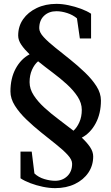

<svg xmlns="http://www.w3.org/2000/svg" viewBox="-20 -747 574 993"><path d="M265 226Q235 226 201.5 219Q168 212 137.5 200.5Q107 189 86 175V37H144L158 150Q179 170 209 179Q239 188 265 188Q303 188 328 164Q353 140 353 100Q353 79 330 54Q307 29 270.5 0Q234 -29 193.5 -61.5Q153 -94 116.5 -129Q80 -164 57 -200.5Q34 -237 34 -274Q34 -342 61 -392Q88 -442 133 -466Q107 -491 90.5 -515Q74 -539 74 -563Q74 -611 99.5 -647.5Q125 -684 170 -705.5Q215 -727 272 -727Q301 -727 334.5 -720Q368 -713 399 -701.5Q430 -690 451 -676V-548H393L378 -652Q357 -670 327.5 -679.5Q298 -689 272 -689Q233 -689 208 -665.5Q183 -642 183 -601Q183 -580 206 -555Q229 -530 265.5 -501Q302 -472 342.5 -439.5Q383 -407 419.5 -372Q456 -337 479 -301Q502 -265 502 -227Q502 -160 475 -109.5Q448 -59 403 -35Q430 -10 446 14Q462 38 462 62Q462 109 437 146Q412 183 367.5 204.5Q323 226 265 226ZM133 -322Q133 -287 154.5 -254Q176 -221 210 -190Q244 -159 283.5 -129.5Q323 -100 360 -71Q378 -87 390.5 -115Q403 -143 403 -179Q403 -214 381.5 -247Q360 -280 326 -311Q292 -342 252.5 -371.5Q213 -401 177 -430Q158 -414 145.5 -386Q133 -358 133 -322Z"/></svg>

Font: Wittgenstein Medium
Style: Regular
Weight: 500
Designer: Jörg Drees
Foundry: Jörg Drees
Version: Version 1.500